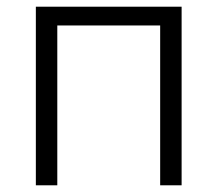

<svg xmlns="http://www.w3.org/2000/svg" viewBox="-20 -553 649 573"><path d="M87 -533H522V0H458V-477H151V0H87Z"/></svg>

Font: OpenSansMMV
Style: Light
Weight: 300
Foundry: Ascender Corporation
Version: Version 4.001